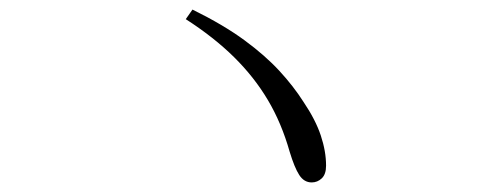

<svg xmlns="http://www.w3.org/2000/svg" viewBox="-20 -559 1040 401"><path d="M631 -178Q615 -178 605 -193.5Q595 -209 585 -242Q568 -302 539.5 -350Q511 -398 469 -439.5Q427 -481 368 -519L382 -539Q447 -507 490.5 -475Q534 -443 563.5 -411Q593 -379 614 -346Q639 -309 650 -276Q661 -243 661 -213Q661 -195 652 -186.5Q643 -178 631 -178Z"/></svg>

Font: Noto Serif HK ExtraLight
Style: Regular
Weight: 200
Designer: Ryoko NISHIZUKA 西塚涼子 (kana & ideographs); Frank Grießhammer (Latin, Greek & Cyrillic); Wenlong ZHANG 张文龙 (bopomofo); San
Foundry: Adobe
Version: Version 2.002-H1;hotconv 1.1.0;makeotfexe 2.6.0